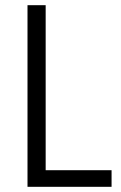

<svg xmlns="http://www.w3.org/2000/svg" viewBox="-20 -720 465 740"><path d="M156 -700H86V0H410V-64H156Z"/></svg>

Font: LilGrotesk
Style: Regular
Weight: 400
Designer: Bastien Sozeau
Foundry: NBR — Bastien Sozeau
Version: Version 2.001